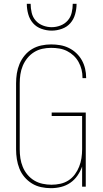

<svg xmlns="http://www.w3.org/2000/svg" viewBox="-20 -975 540 1003"><path d="M246 8Q220 8 194.5 2.5Q169 -3 147 -16.5Q125 -30 108 -50Q91 -70 81.5 -94Q72 -118 68 -143.5Q64 -169 64 -195V-540Q64 -566 68 -591.5Q72 -617 82 -641Q92 -665 109 -685.5Q126 -706 148 -719Q170 -732 195.5 -737.5Q221 -743 247 -743Q271 -743 294.5 -739Q318 -735 339.5 -724.5Q361 -714 378.5 -697.5Q396 -681 407.5 -660.5Q419 -640 424.5 -616.5Q430 -593 430 -570V-567H411V-569Q411 -591 406 -611.5Q401 -632 390.5 -651Q380 -670 364.5 -684.5Q349 -699 330 -708.5Q311 -718 290 -721.5Q269 -725 247 -725Q224 -725 201 -720Q178 -715 158 -702.5Q138 -690 123 -671.5Q108 -653 99 -631.5Q90 -610 86.5 -586.5Q83 -563 83 -540V-195Q83 -171 86.5 -148Q90 -125 99 -103Q108 -81 123.5 -62.5Q139 -44 159 -32Q179 -20 202.5 -15Q226 -10 249 -10Q272 -10 295 -15Q318 -20 337.5 -32.5Q357 -45 371 -64Q385 -83 393.5 -104.5Q402 -126 405.5 -149Q409 -172 409 -195V-369H250V-387H428V0H409V-105Q400 -80 384.5 -57.5Q369 -35 347 -20Q325 -5 299 1.5Q273 8 246 8ZM250 -815Q223 -815 196.5 -824.5Q170 -834 152.5 -854Q135 -874 127.5 -901Q120 -928 120 -955H140Q140 -932 145.5 -908.5Q151 -885 166.5 -867.5Q182 -850 204.5 -841.5Q227 -833 250 -833Q273 -833 295.5 -841.5Q318 -850 333.5 -867.5Q349 -885 354.5 -908.5Q360 -932 360 -955H380Q380 -928 372.5 -901Q365 -874 347.5 -854Q330 -834 303.5 -824.5Q277 -815 250 -815Z"/></svg>

Font: Iosevka Curly Thin
Style: Regular
Weight: 100
Monospace: yes
Designer: Belleve Invis
Foundry: Belleve Invis
Version: Version 22.1.2; ttfautohint (v1.8.4)